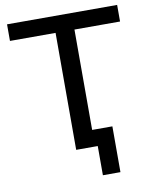

<svg xmlns="http://www.w3.org/2000/svg" viewBox="-93 -769 788 991"><g transform="rotate(-10 301.5 -273.5)"><path d="M252 0V-613H13V-700H590V-613H351V0ZM365 153V0H252V-87H457V153Z"/></g></svg>

Font: Montserrat Z Med
Style: Regular
Weight: 500
Designer: Julieta Ulanovsky
Foundry: Julieta Ulanovsky
Version: Version 8.000